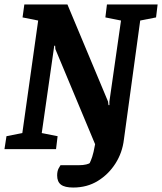

<svg xmlns="http://www.w3.org/2000/svg" viewBox="-36 -668 726 860"><path d="M443 -648H670L663 -590L592 -576L519 -43Q512 16 481 64.5Q450 113 402 142.5Q354 172 292 172Q254 172 237 159Q220 146 220 118Q220 98 227 85.5Q234 73 235 72H316Q337 72 350.5 68.5Q364 65 366 62Q371 52 377 34.5Q383 17 390 -22L212 -448L211 -463H207L151 -72L222 -58L215 0H-16L-7 -58L64 -72L135 -576L65 -590L73 -648H266L448 -213L450 -197H454V-213L506 -576L436 -590Z"/></svg>

Font: Faustina VF Beta
Style: Italic
Weight: 400
Italic angle: -8°
Designer: Alfonso Garcia
Foundry: Omnibus-Type
Version: Version 1.006